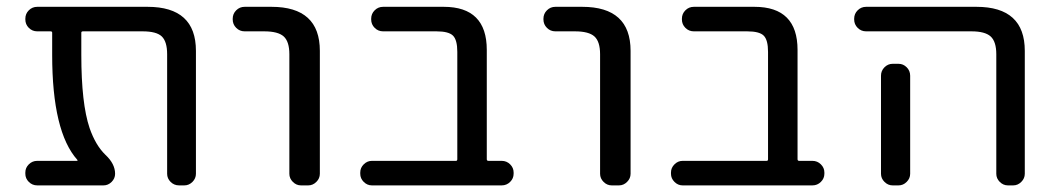

<svg xmlns="http://www.w3.org/2000/svg" viewBox="-20 -567 3104 566"><path d="M557.6 -54.7Q557.6 -41 547.4 -30.8Q537.1 -20.5 523.4 -20.5H507.8Q493.2 -20.5 482.9 -30.8Q472.7 -41 472.7 -54.7V-407.2Q472.7 -444.3 457 -459.5Q441.4 -474.6 400.4 -474.6H224.6Q219.7 -474.6 219.7 -470.7V-405.3Q219.7 -261.7 244.1 -189.5Q261.7 -138.7 291 -110.4Q319.3 -84 319.3 -54.7Q319.3 -41 309.1 -30.8Q298.8 -20.5 285.2 -20.5H89.8Q75.2 -20.5 64.9 -30.8Q54.7 -41 54.7 -54.7V-58.6Q54.7 -72.3 64.9 -82.5Q75.2 -92.8 89.8 -92.8H207Q208 -92.8 208.5 -93.8Q209 -94.7 208 -95.7Q133.8 -178.7 133.8 -405.3V-470.7Q133.8 -474.6 128.9 -474.6H89.8Q75.2 -474.6 64.9 -484.9Q54.7 -495.1 54.7 -509.8V-511.7Q54.7 -526.4 64.9 -536.6Q75.2 -546.9 89.8 -546.9H415Q557.6 -546.9 557.6 -417Z M701.2 -474.6Q686.5 -474.6 676.3 -484.9Q666 -495.1 666 -509.8V-511.7Q666 -526.4 676.3 -536.6Q686.5 -546.9 701.2 -546.9H780.3Q922.9 -546.9 922.9 -417V-54.7Q922.9 -41 912.6 -30.8Q902.3 -20.5 888.7 -20.5H867.2Q853.5 -20.5 843.3 -30.8Q833 -41 833 -54.7V-407.2Q833 -444.3 816.4 -459.5Q799.8 -474.6 758.8 -474.6Z M1328.1 -414.1Q1328.1 -449.2 1315.4 -461.9Q1302.7 -474.6 1266.6 -474.6H1109.4Q1094.7 -474.6 1084.5 -484.9Q1074.2 -495.1 1074.2 -509.8V-511.7Q1074.2 -526.4 1084.5 -536.6Q1094.7 -546.9 1109.4 -546.9H1288.1Q1415 -546.9 1415 -419.9V-97.7Q1415 -92.8 1419.9 -92.8H1459Q1473.6 -92.8 1483.9 -82.5Q1494.1 -72.3 1494.1 -58.6V-54.7Q1494.1 -41 1483.9 -30.8Q1473.6 -20.5 1459 -20.5H1076.2Q1062.5 -20.5 1052.2 -30.8Q1042 -41 1042 -54.7V-58.6Q1042 -72.3 1052.2 -82.5Q1062.5 -92.8 1076.2 -92.8H1324.2Q1328.1 -92.8 1328.1 -97.7Z M1617.2 -474.6Q1602.5 -474.6 1592.3 -484.9Q1582 -495.1 1582 -509.8V-511.7Q1582 -526.4 1592.3 -536.6Q1602.5 -546.9 1617.2 -546.9H1696.3Q1838.9 -546.9 1838.9 -417V-54.7Q1838.9 -41 1828.6 -30.8Q1818.4 -20.5 1804.7 -20.5H1783.2Q1769.5 -20.5 1759.3 -30.8Q1749 -41 1749 -54.7V-407.2Q1749 -444.3 1732.4 -459.5Q1715.8 -474.6 1674.8 -474.6Z M2244.1 -414.1Q2244.1 -449.2 2231.4 -461.9Q2218.8 -474.6 2182.6 -474.6H2025.4Q2010.7 -474.6 2000.5 -484.9Q1990.2 -495.1 1990.2 -509.8V-511.7Q1990.2 -526.4 2000.5 -536.6Q2010.7 -546.9 2025.4 -546.9H2204.1Q2331.1 -546.9 2331.1 -419.9V-97.7Q2331.1 -92.8 2335.9 -92.8H2375Q2389.6 -92.8 2399.9 -82.5Q2410.2 -72.3 2410.2 -58.6V-54.7Q2410.2 -41 2399.9 -30.8Q2389.6 -20.5 2375 -20.5H1992.2Q1978.5 -20.5 1968.3 -30.8Q1958 -41 1958 -54.7V-58.6Q1958 -72.3 1968.3 -82.5Q1978.5 -92.8 1992.2 -92.8H2240.2Q2244.1 -92.8 2244.1 -97.7Z M2533.2 -474.6Q2518.6 -474.6 2508.3 -484.9Q2498 -495.1 2498 -509.8V-511.7Q2498 -526.4 2508.3 -536.6Q2518.6 -546.9 2533.2 -546.9H2858.4Q3001 -546.9 3001 -417V-54.7Q3001 -41 2990.7 -30.8Q2980.5 -20.5 2966.8 -20.5H2951.2Q2937.5 -20.5 2927.2 -30.8Q2917 -41 2917 -54.7V-407.2Q2917 -444.3 2900.4 -459.5Q2883.8 -474.6 2843.8 -474.6ZM2628.9 -378.9Q2642.6 -378.9 2652.8 -368.7Q2663.1 -358.4 2663.1 -343.8V-99.6V-54.7Q2663.1 -41 2652.8 -30.8Q2642.6 -20.5 2628.9 -20.5H2611.3Q2597.7 -20.5 2587.4 -30.8Q2577.1 -41 2577.1 -54.7V-99.6V-343.8Q2577.1 -358.4 2587.4 -368.7Q2597.7 -378.9 2611.3 -378.9Z"/></svg>

Font: Gen Jyuu GothicL Regular
Style: Regular
Weight: 400
Designer: [Source Han Sans]
Ryoko NISHIZUKA  (kana & ideographs); Paul D. Hunt (Latin, Greek & Cyrillic); Wenlong ZHANG  (bopomofo
Version: Version 1.002.20150607